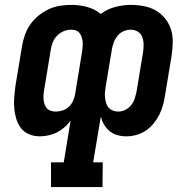

<svg xmlns="http://www.w3.org/2000/svg" viewBox="-20 -548 790 783"><path d="M188 215V114H240L268 -57Q258 -42 243 -29Q228 -16 212 -8Q196 0 178 4Q160 8 143 8Q120 8 99.5 0Q79 -8 66 -25Q53 -42 46.5 -63Q40 -84 38 -106.5Q36 -129 38 -152Q40 -175 43 -198L70 -361Q74 -384 82 -406.5Q90 -429 104 -449Q118 -469 138 -485Q158 -501 180 -511Q202 -521 225 -524.5Q248 -528 271 -528H272Q305 -528 336 -519.5Q367 -511 391 -491Q417 -511 449.5 -519.5Q482 -528 513 -528Q541 -528 567 -523Q593 -518 615 -505.5Q637 -493 653 -473Q669 -453 677 -428.5Q685 -404 684.5 -376.5Q684 -349 680 -322L653 -159Q650 -139 644.5 -119Q639 -99 629.5 -80Q620 -61 606 -44Q592 -27 574 -15Q556 -3 535.5 2.5Q515 8 495 8Q476 8 458.5 3Q441 -2 427.5 -13Q414 -24 405 -39Q396 -54 391 -72L360 114H399L398 215ZM207 -93Q221 -93 235 -97.5Q249 -102 260 -112Q271 -122 277 -135Q283 -148 286 -162L315 -339Q316 -349 317 -359Q318 -369 317 -378.5Q316 -388 313 -397Q310 -406 304 -413.5Q298 -421 289 -424Q280 -427 270 -427Q254 -427 239 -420.5Q224 -414 212.5 -402Q201 -390 195 -375Q189 -360 187 -345L160 -181Q158 -171 157.5 -161Q157 -151 158 -141Q159 -131 162 -122Q165 -113 171.5 -106Q178 -99 187.5 -96Q197 -93 207 -93ZM463 -93Q477 -93 491 -100Q505 -107 515 -119.5Q525 -132 529.5 -146.5Q534 -161 537 -175L564 -339Q566 -354 565.5 -369.5Q565 -385 559.5 -398.5Q554 -412 541 -419.5Q528 -427 513 -427Q498 -427 483.5 -420.5Q469 -414 459 -401.5Q449 -389 443.5 -374Q438 -359 436 -345L411 -195Q409 -183 408 -171.5Q407 -160 408.5 -149Q410 -138 413 -127.5Q416 -117 423 -109Q430 -101 440.5 -97Q451 -93 463 -93Z"/></svg>

Font: Iosevka Etoile
Style: Bold Italic
Weight: 700
Italic angle: -9°
Designer: Belleve Invis
Foundry: Belleve Invis
Version: Version 28.1.0; ttfautohint (v1.8.4)